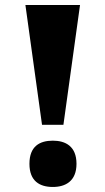

<svg xmlns="http://www.w3.org/2000/svg" viewBox="-20 -734 419 763"><path d="M147 -238H232L298 -714H81ZM190 9C240 9 284 -14 284 -83C284 -153 240 -175 190 -175C138 -175 97 -153 97 -83C97 -14 138 9 190 9Z"/></svg>

Font: Noto Serif Georgian Black
Style: Regular
Weight: 900
Designer: Monotype Design Team, Akaki Razmadze
Foundry: Google LLC
Version: Version 2.003